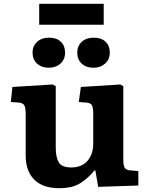

<svg xmlns="http://www.w3.org/2000/svg" viewBox="-20 -975 783 1009"><path d="M291 14Q205 14 160 -31Q115 -76 115 -158V-374Q115 -406 108.5 -420Q102 -434 78 -436L37 -439L45 -518L257 -531L273 -522V-199Q273 -148 289 -121.5Q305 -95 355 -95Q409 -95 439.5 -129.5Q470 -164 470 -222V-374Q470 -408 463.5 -421Q457 -434 433 -436L394 -439L405 -518L612 -531L628 -522V-135Q628 -106 635 -94Q642 -82 662 -80L707 -76V0L496 7L481 -80H477Q443 -38 401.5 -12Q360 14 291 14ZM471 -619Q433 -619 409.5 -640.5Q386 -662 386 -699Q386 -733 409.5 -755Q433 -777 471 -777Q513 -777 535 -755.5Q557 -734 557 -699Q557 -663 532.5 -641Q508 -619 471 -619ZM236 -619Q199 -619 175 -640.5Q151 -662 151 -699Q151 -733 175 -755Q199 -777 236 -777Q278 -777 300 -755.5Q322 -734 322 -699Q322 -663 298 -641Q274 -619 236 -619ZM186 -845V-955H525V-845Z"/></svg>

Font: Literata 7pt
Style: Bold
Weight: 700
Designer: Latin by Veronika Burian and Jose Scaglione. Greek by Irene Vlachou. Cyrillic by Vera Evstafieva.
Foundry: TypeTogether
Version: Version 3.002